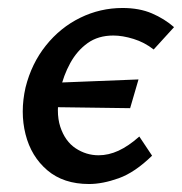

<svg xmlns="http://www.w3.org/2000/svg" viewBox="-20 -450 456 481"><path d="M203 11Q139 11 98.5 -23.5Q58 -58 44 -113.5Q30 -169 44 -231Q59 -291 95 -336Q131 -381 181 -405.5Q231 -430 287 -430Q329 -430 360.5 -416.5Q392 -403 416 -382L365 -326Q342 -344 314.5 -352.5Q287 -361 264 -361Q226 -361 199.5 -342Q173 -323 156 -292Q139 -261 131 -225Q119 -169 131 -132.5Q143 -96 169.5 -78.5Q196 -61 227 -61Q252 -61 277 -72.5Q302 -84 329 -108L361 -60Q318 -18 277.5 -3.5Q237 11 203 11ZM306 -179 83 -182 100 -242 327 -251Z"/></svg>

Font: Ysabeau Infant SemiBold
Style: Italic
Weight: 600
Italic angle: -12°
Designer: Christian Thalmann (Catharsis Fonts)
Version: Version 2.002; featfreeze: ss01,ss02,lnum